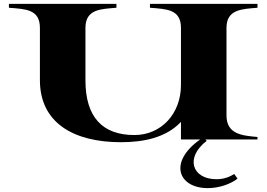

<svg xmlns="http://www.w3.org/2000/svg" viewBox="-20 -720 1380 991"><path d="M1309 -680V-700H754V-680C839 -673 914 -673 914 -576V-281C914 -133 812 -23 674 -23C509 -23 421 -115 421 -306V-576C421 -675 504 -673 581 -680V-700H26V-680C111 -673 186 -673 186 -576V-306C186 -86 360 14 604 14C723 14 838 -10 914 -91V0H1013C848 116 899 251 1053 251C1110 251 1171 230 1206 202L1189 178C1168 191 1140 205 1097 205C971 205 934 93 1047 7L1040 0H1309V-13C1232 -20 1149 -26 1149 -124V-576C1149 -674 1232 -673 1309 -680Z"/></svg>

Font: Sprat Extended
Style: Bold
Weight: 700
Width: 9
Designer: Ethan Nakache
Foundry: Collletttivo
Version: Version 2.000;Glyphs 3.2 (3217)